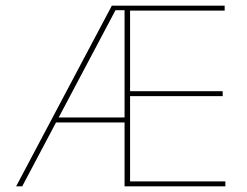

<svg xmlns="http://www.w3.org/2000/svg" viewBox="-20 -659 875 679"><path d="M37 0 375.5 -639H426V-623H388.5L58.5 0ZM172.5 -226V-243.5H427V-226ZM427 0V-17.5H777V0ZM420.5 0V-639H440V0ZM430.5 -319V-336.5H767.5V-319ZM426 -621.5V-639H774.5V-621.5Z"/></svg>

Font: Anek Odia Medium Thin
Style: Regular
Weight: 250
Version: Version 1.003